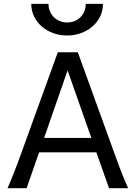

<svg xmlns="http://www.w3.org/2000/svg" viewBox="-20 -987 721 1007"><path d="M334.5 -617.7 211.4 -263.7H459ZM19.5 0Q25.9 -14.6 32.7 -30.8Q39.6 -46.9 47.6 -67.1Q55.7 -87.4 65.4 -113.3Q75.2 -139.2 87.9 -173.3L283.2 -712.9H388.2L583.5 -173.3Q595.7 -139.2 605.5 -113.3Q615.2 -87.4 623.5 -67.1Q631.8 -46.9 638.7 -30.8Q645.5 -14.6 651.9 0H551.8L485.4 -188H185.1L119.6 0ZM520 -966.8Q520 -931.2 505.4 -900.9Q490.7 -870.6 465.1 -848.4Q439.5 -826.2 405.3 -813.5Q371.1 -800.8 332 -800.8Q292.5 -800.8 258.3 -813.5Q224.1 -826.2 198.7 -848.4Q173.3 -870.6 158.7 -900.9Q144 -931.2 144 -966.8H234.4Q234.4 -945.3 242.2 -927.2Q250 -909.2 263.2 -896.2Q276.4 -883.3 294.2 -876.2Q312 -869.1 332 -869.1Q352.5 -869.1 370.4 -876.2Q388.2 -883.3 401.4 -896.2Q414.6 -909.2 422.1 -927.2Q429.7 -945.3 429.7 -966.8Z"/></svg>

Font: Andika CyrE
Style: Regular
Weight: 400
Designer: Victor Gaultney, Annie Olsen, Julie Remington, Don Collingsworth, Eric Hays, Becca Hirsbrunner
Foundry: SIL International
Version: Version 5.000